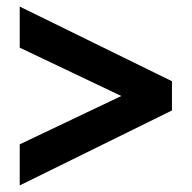

<svg xmlns="http://www.w3.org/2000/svg" viewBox="-20 -616 583 584"><path d="M40 -177 349 -324 40 -471V-596L503 -369V-280L40 -52Z"/></svg>

Font: Prompt Medium
Style: Regular
Weight: 500
Designer: Katatrad Team
Foundry: CadsonDemak
Version: Version 1.000